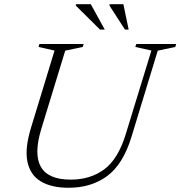

<svg xmlns="http://www.w3.org/2000/svg" viewBox="-20 -878 853 908"><path d="M175.5 -269Q102 -28.5 314.5 -28.5Q407 -28.5 472.8 -77Q538.5 -125.5 574.5 -243L696 -639L620 -656L624.5 -670H813L809 -656L726 -638.5L602 -231.5Q562.5 -101.5 487.2 -45.8Q412 10 304.5 10Q223.5 10 173.2 -20Q123 -50 109.8 -113Q96.5 -176 127 -275L238 -639L162 -656L166.5 -670H375.5L371.5 -656L288.5 -638.5ZM475.5 -738H453L339 -851V-858H409.5ZM588.5 -738H571L498 -851V-858H563.5Z"/></svg>

Font: Newsreader 16pt Light
Style: Italic
Weight: 300
Italic angle: -17°
Designer: Hugues Gentile
Foundry: Production Type
Version: Version 1.003; ttfautohint (v1.8.3)